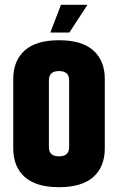

<svg xmlns="http://www.w3.org/2000/svg" viewBox="-20 -767 490 797"><path d="M233 -747H343L268 -632H189ZM35 -439Q35 -515 82.5 -557.5Q130 -600 225 -600Q320 -600 367.5 -557.5Q415 -515 415 -439V-151Q415 -75 367.5 -32.5Q320 10 225 10Q130 10 82.5 -32.5Q35 -75 35 -151ZM267 -434Q267 -472 225 -472Q183 -472 183 -434V-156Q183 -118 225 -118Q267 -118 267 -156Z"/></svg>

Font: Khand Black
Style: Regular
Weight: 900
Designer: Sanchit Sawaria and Jyotish Sonowal (Devanagari), Satya Rajpurohit (Latin)
Foundry: Indian Type Foundry
Version: Version 2.000;PS 1.0;hotconv 1.0.79;makeotf.lib2.5.61930